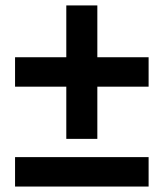

<svg xmlns="http://www.w3.org/2000/svg" viewBox="-20 -684 600 704"><path d="M35.2 0V-107.9H524.9V0ZM35.2 -366.2V-474.1H223.1V-664.1H336.9V-474.1H524.9V-366.2H336.9V-174.8H223.1V-366.2Z"/></svg>

Font: TASA Orbiter Display SemiBold
Style: Regular
Weight: 600
Designer: Weizhong Zhang
Version: Version 1.000;Glyphs 3.1.2 (3151)